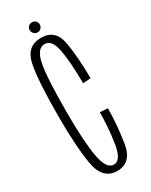

<svg xmlns="http://www.w3.org/2000/svg" viewBox="-181 -716 597 759"><g transform="rotate(-30 117.5 -336.0)"><path d="M114 3Q179 3 191.5 -76.5Q204 -156 204.5 -230.5L169 -233Q168.5 -161.5 157.8 -93.5Q147 -25.5 114 -25.5Q80.5 -25.5 68 -94.8Q55.5 -164 55.5 -299.5Q55.5 -458 67.8 -516.8Q80 -575.5 114 -575.5Q147.5 -575.5 158 -518.5Q168.5 -461.5 169 -365L204.5 -367.5Q204 -466 191.5 -535Q179 -604 114 -604Q48 -604 33.5 -533.2Q19 -462.5 19 -299.5Q19 -159.5 33.5 -78.2Q48 3 114 3ZM114.5 -629Q124 -629 130.5 -636.2Q137 -643.5 137 -652.5Q137 -662 130.5 -668.5Q124 -675 114.5 -675Q104.5 -675 97.8 -668.5Q91 -662 91 -652.5Q91 -642.5 98.2 -635.8Q105.5 -629 114.5 -629Z"/></g></svg>

Font: Anybody ExtraCondensed ExtraLight
Style: Regular
Weight: 250
Width: 2
Version: Version 1.113;gftools[0.9.25]